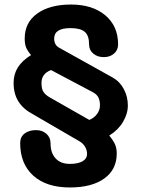

<svg xmlns="http://www.w3.org/2000/svg" viewBox="-20 -752 624 847"><path d="M69 -121Q69 -148 88.5 -163Q108 -178 139 -178Q166 -178 184.5 -162Q203 -146 203 -120Q203 -77 225.5 -53Q248 -29 288 -29Q324 -29 344 -40.5Q364 -52 364 -73Q364 -90 355 -105Q346 -120 330 -129L127 -247Q83 -270 61.5 -304Q40 -338 40 -386Q40 -425 59 -455Q78 -485 117 -509Q101 -528 95 -543Q89 -558 89 -582Q89 -653 144.5 -692.5Q200 -732 293 -732Q388 -732 444.5 -684.5Q501 -637 501 -556Q501 -531 483 -515.5Q465 -500 438 -500Q410 -500 391.5 -515.5Q373 -531 373 -556Q373 -595 354 -611.5Q335 -628 291 -628Q219 -628 219 -582Q219 -554 240 -542L477 -410Q509 -392 526.5 -358.5Q544 -325 544 -287Q544 -250 522.5 -214Q501 -178 462 -154Q480 -132 487.5 -115Q495 -98 495 -75Q495 -4 440 35.5Q385 75 288 75Q185 75 127 23Q69 -29 69 -121ZM421 -287Q421 -308 414 -322Q407 -336 390 -345L205 -443Q163 -427 163 -386Q163 -359 172 -346Q181 -333 200 -322L374 -223Q396 -232 408.5 -249.5Q421 -267 421 -287Z"/></svg>

Font: Kodchasan
Style: Bold
Weight: 700
Designer: Katatrad Aksorn Co.,Ltd.
Foundry: Cadson Demak Co.,Ltd.
Version: Version 1.000; ttfautohint (v1.6)